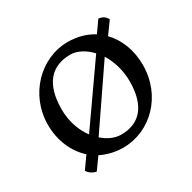

<svg xmlns="http://www.w3.org/2000/svg" viewBox="-134 -667 851 851"><g transform="rotate(-30 291.5 -241.5)"><path d="M83 21C83 21 95.7 44.9 127 50.3L169.4 -8.8C201.2 6.8 239.7 17.6 282.2 17.6C423.3 17.6 540.5 -100.1 540.5 -256.8C540.5 -332.5 515.1 -397.9 470.2 -444.3L514.2 -504.9C514.2 -504.9 505.4 -531.2 471.7 -533.2L431.6 -476.1C395.5 -499 352.1 -511.7 302.2 -511.7C162.6 -511.7 43 -390.6 43 -236.8C43 -157.7 72.8 -86.4 125.5 -39.1ZM179.7 -109.4C149.9 -149.4 129.9 -203.1 129.9 -266.6C129.9 -397.9 189 -457.5 284.7 -457.5C317.9 -457.5 356 -438 386.7 -404.8ZM210 -77.1 412.1 -373C436 -333.5 453.6 -283.2 453.6 -224.1C453.6 -90.8 392.1 -37.1 303.7 -37.1C271.5 -37.1 238.3 -51.8 210 -77.1Z"/></g></svg>

Font: Trykker
Style: Regular
Weight: 400
Designer: Magnus Gaarde
Foundry: Magnus Gaarde
Version: Version 1.001